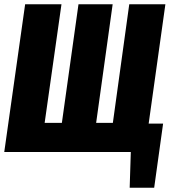

<svg xmlns="http://www.w3.org/2000/svg" viewBox="-21 -715 808 903"><path d="M756.8 -694.8 678.2 -133.8H746.1L704.1 168H588.9L594.2 0H-1L97.2 -694.8H268.1L189 -137.2H270L348.1 -694.8H508.8L431.2 -137.2H509.8L586.9 -694.8Z"/></svg>

Font: Fira Sans Compressed ExtraBold
Style: Italic
Weight: 800
Width: 3
Italic angle: -8°
Designer: Carrois Corporate & Edenspiekermann AG
Foundry: Carrois Corporate GbR & Edenspiekermann AG
Version: Version 4.203;PS 004.203;hotconv 1.0.88;makeotf.lib2.5.64775